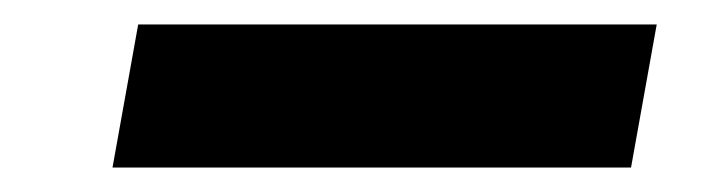

<svg xmlns="http://www.w3.org/2000/svg" viewBox="-20 -368 577 157"><path d="M72 -231 93 -348H517L496 -231Z"/></svg>

Font: DM Sans 11pt ExtraBold
Style: Italic
Weight: 800
Italic angle: -10°
Version: Version 4.004;gftools[0.9.30]